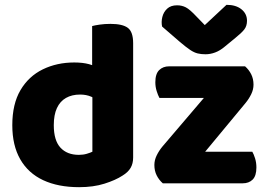

<svg xmlns="http://www.w3.org/2000/svg" viewBox="-20 -760 1107 796"><path d="M363 -131V-421H532V-107Q532 -82 521.5 -64Q511 -46 488 -32Q459 -13 413 1.5Q367 16 308 16Q221 16 159 -13Q97 -42 64 -99.5Q31 -157 31 -241Q31 -329 65 -386.5Q99 -444 157.5 -472.5Q216 -501 288 -501Q323 -501 349 -494Q375 -487 392 -478V-340Q379 -350 358.5 -359Q338 -368 312 -368Q278 -368 253.5 -354Q229 -340 216 -312Q203 -284 203 -241Q203 -178 230.5 -148Q258 -118 307 -118Q325 -118 340 -122.5Q355 -127 363 -131ZM532 -389H362V-652Q373 -655 393.5 -658Q414 -661 438 -661Q488 -661 510 -644.5Q532 -628 532 -581ZM722 0H655Q639 -14 629.5 -33Q620 -52 620 -76Q620 -96 629.5 -115.5Q639 -135 653 -152L937 -485H996Q1012 -471 1021.5 -452Q1031 -433 1031 -409Q1031 -389 1021.5 -369.5Q1012 -350 998 -333ZM960 -485V-354H641Q635 -365 629.5 -382.5Q624 -400 624 -419Q624 -454 640 -469.5Q656 -485 681 -485ZM707 0V-131H1026Q1032 -121 1037.5 -103.5Q1043 -86 1043 -66Q1043 -31 1027.5 -15.5Q1012 0 986 0ZM795 -691 829 -656 919 -740Q958 -740 981 -721.5Q1004 -703 1004 -674Q1004 -652 992.5 -637.5Q981 -623 956 -603L911 -566Q892 -550 872 -542.5Q852 -535 832 -535Q814 -535 799.5 -538.5Q785 -542 768.5 -553Q752 -564 726 -586L652 -650Q648 -669 653 -689.5Q658 -710 673 -724Q688 -738 714 -738Q734 -738 750.5 -729.5Q767 -721 795 -691Z"/></svg>

Font: Baloo Bhaijaan 2 ExtraBold
Style: Regular
Weight: 800
Designer: Sanskriti Dholi, Noopur Datye and Ek Type
Foundry: Ek Type
Version: Version 1.701